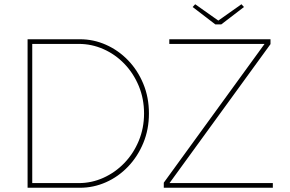

<svg xmlns="http://www.w3.org/2000/svg" viewBox="-20 -885 1366 905"><path d="M110 0V-700H357Q421 -700 479.5 -674Q538 -648 583.5 -601Q629 -554 655.5 -490Q682 -426 682 -350Q682 -275 655.5 -211Q629 -147 583.5 -99.5Q538 -52 479.5 -26Q421 0 357 0ZM352 -678H132V-22H352Q412 -22 467.5 -47Q523 -72 566 -116.5Q609 -161 634 -221Q659 -281 659 -350Q659 -420 634 -480Q609 -540 566 -584.5Q523 -629 467.5 -653.5Q412 -678 352 -678ZM752 0V-24L1227 -678H778V-700H1255V-677L779 -22H1266V0ZM995 -770 888 -852 900 -865 1009 -788 1118 -865 1130 -852 1023 -770Z"/></svg>

Font: Lexend Thin
Style: Regular
Weight: 100
Designer: Bonnie Shaver-Troup, Thomas Jockin
Foundry: Lexend
Version: Version 1.007; ttfautohint (v1.8.3)